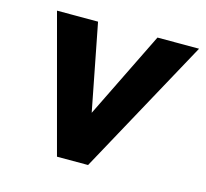

<svg xmlns="http://www.w3.org/2000/svg" viewBox="-79 -582 719 671"><g transform="rotate(15 281.0 -246.5)"><path d="M180.5 0H293L562.5 -493H412L258 -179.5L197 -493H48.5Z"/></g></svg>

Font: HK Grotesk ExtraBold
Style: Italic
Weight: 800
Italic angle: -16°
Designer: Alfredo Marco Pradil
Foundry: Hanken Design Co.
Version: Version 3.001;FEAKit 1.0